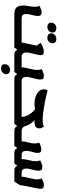

<svg xmlns="http://www.w3.org/2000/svg" viewBox="1244 -2048 1078 3607"><g transform="rotate(90 1783.5 -245.0)"><path d="M1130 -112 1108 25H1005Q940 25 920 -27H911L876 25H243Q160 25 122 -15.5Q84 -56 84 -147Q84 -198 97 -259Q98 -266 103 -296.5Q108 -327 108 -358Q108 -416 90 -447Q168 -488 216 -488Q250 -488 265.5 -470Q281 -452 281 -416Q281 -395 276.5 -372Q272 -349 263 -314Q253 -272 248.5 -247.5Q244 -223 244 -197Q244 -150 263.5 -131Q283 -112 325 -112H779Q807 -262 837 -396L786 -467Q824 -495 868 -512Q912 -529 950 -529Q985 -529 1001 -514Q1017 -499 1017 -469Q1017 -448 994 -349Q979 -288 975 -267Q966 -220 966 -196Q966 -157 986.5 -134.5Q1007 -112 1045 -112ZM406 -663Q406 -708 436 -736Q466 -764 513 -764Q549 -764 570.5 -745Q592 -726 592 -695Q592 -651 561.5 -623Q531 -595 484 -595Q448 -595 427 -614Q406 -633 406 -663ZM607 -663Q607 -708 637 -736Q667 -764 714 -764Q751 -764 772 -745.5Q793 -727 793 -695Q793 -651 763 -623Q733 -595 686 -595Q650 -595 628.5 -614Q607 -633 607 -663Z M1574 -112 1553 25H1461Q1396 25 1376 -27H1368L1334 25H1106L1127 -112H1246V-114Q1246 -145 1252 -176Q1258 -207 1271 -260Q1283 -311 1289 -342.5Q1295 -374 1295 -405Q1295 -460 1278 -489Q1313 -508 1348 -519Q1383 -530 1410 -530Q1444 -530 1459 -512.5Q1474 -495 1474 -461Q1474 -437 1468.5 -409.5Q1463 -382 1450 -333Q1437 -282 1431 -253.5Q1425 -225 1425 -199Q1425 -157 1445 -134.5Q1465 -112 1503 -112ZM1187 206Q1187 161 1217 133Q1247 105 1294 105Q1330 105 1351.5 124Q1373 143 1373 174Q1373 219 1343 246.5Q1313 274 1265 274Q1229 274 1208 255.5Q1187 237 1187 206Z M2517 -112 2495 25H2432Q2375 25 2350 -27H2344L2310 25H1551L1572 -112H2177Q2169 -198 2127.5 -261.5Q2086 -325 2030 -364Q2013 -359 1983 -356Q1953 -353 1928 -353Q1860 -353 1798 -374Q1736 -395 1697 -435.5Q1658 -476 1658 -532Q1658 -550 1662.5 -565Q1667 -580 1677 -600Q1800 -566 1967 -536.5Q2134 -507 2238 -507Q2318 -507 2355 -532Q2376 -505 2384 -487.5Q2392 -470 2392 -444Q2392 -395 2360 -374Q2328 -353 2256 -353Q2243 -353 2237 -354Q2282 -316 2311 -268Q2340 -220 2354 -168Q2364 -143 2384.5 -127.5Q2405 -112 2443 -112Z M3528 -466Q3528 -445 3520 -404Q3512 -363 3502 -318Q3484 -238 3473.5 -184Q3463 -130 3460 -80L3391 25H3183Q3118 25 3098 -27H3090L3056 25H2851Q2784 25 2766 -27H2757L2723 25H2493L2514 -112H2636V-114Q2636 -145 2641 -172.5Q2646 -200 2656 -237Q2666 -276 2671 -301Q2676 -326 2676 -355Q2676 -410 2658 -441Q2693 -460 2728 -471Q2763 -482 2790 -482Q2824 -482 2839 -464.5Q2854 -447 2854 -412Q2854 -389 2849 -367Q2844 -345 2834 -309Q2824 -273 2819 -249Q2814 -225 2814 -201Q2814 -112 2893 -112H2969V-114Q2969 -145 2974 -173.5Q2979 -202 2989 -247Q2999 -289 3004 -317.5Q3009 -346 3009 -375Q3009 -428 2992 -460Q3067 -501 3123 -501Q3157 -501 3172.5 -483.5Q3188 -466 3188 -431Q3188 -408 3183 -383.5Q3178 -359 3168 -318Q3147 -242 3147 -201Q3147 -112 3225 -112H3301V-114Q3301 -145 3307.5 -179.5Q3314 -214 3326 -260Q3338 -310 3344 -342.5Q3350 -375 3350 -405Q3350 -431 3345 -453.5Q3340 -476 3332 -489Q3408 -530 3462 -530Q3528 -530 3528 -466Z"/></g></svg>

Font: Lemonada SemiBold
Style: Regular
Weight: 600
Designer: Mohamed Gaber (Arabic) Eduardo Tunni (Latin)
Foundry: Kief Type Foundry
Version: Version 3.006